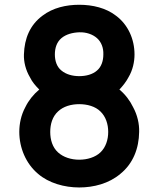

<svg xmlns="http://www.w3.org/2000/svg" viewBox="-20 -786 678 821"><path d="M82.3 -553.1C81.2 -521.9 89.6 -486.5 108.3 -455.2C117.7 -435.4 132.3 -418.8 147.9 -403.1C122.9 -382.3 102.1 -356.2 88.5 -328.1C69.8 -293.8 62.5 -256.2 62.5 -221.9C62.5 -154.2 90.6 -86.5 142.7 -42.7C188.5 -3.1 255.2 15.6 318.8 15.6C380.2 15.6 445.8 -1 494.8 -42.7C549 -86.5 574 -151 575 -221.9C576 -256.2 567.7 -293.8 549 -328.1C535.4 -356.2 515.6 -382.3 490.6 -403.1C505.2 -418.8 518.8 -435.4 529.2 -455.2C547.9 -486.5 555.2 -521.9 555.2 -553.1C555.2 -617.7 528.1 -680.2 476 -718.8C433.3 -752.1 376 -765.6 318.8 -765.6C263.5 -765.6 206.3 -753.1 161.5 -718.8C108.3 -679.2 84.4 -621.9 82.3 -553.1ZM318.8 -647.9C347.9 -649 376 -639.6 394.8 -622.9C413.5 -606.2 422.9 -581.2 421.9 -553.1C421.9 -526 413.5 -500 394.8 -484.4C376 -467.7 347.9 -460.4 318.8 -460.4C290.6 -460.4 262.5 -467.7 242.7 -484.4C222.9 -500 214.6 -526 214.6 -553.1C214.6 -581.2 222.9 -606.2 242.7 -622.9C262.5 -639.6 290.6 -646.9 318.8 -647.9ZM318.8 -340.6C353.1 -340.6 387.5 -331.2 409.4 -309.4C432.3 -287.5 442.7 -255.2 442.7 -221.9C442.7 -188.5 432.3 -156.2 409.4 -134.4C387.5 -113.5 353.1 -103.1 318.8 -103.1C284.4 -103.1 251 -113.5 228.1 -134.4C204.2 -156.2 194.8 -188.5 194.8 -221.9C194.8 -255.2 204.2 -287.5 228.1 -309.4C251 -331.2 284.4 -340.6 318.8 -340.6Z"/></svg>

Font: Manrope3 Bold
Style: Regular
Weight: 700
Designer: Mikhail Sharanda
Foundry: Mikhail Sharanda
Version: Version 3.000;PS 003.000;hotconv 1.0.88;makeotf.lib2.5.64775